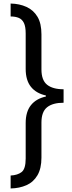

<svg xmlns="http://www.w3.org/2000/svg" viewBox="-20 -820 409 1084"><path d="M40 -800Q90 -799 129.5 -781Q169 -763 191.5 -725.5Q214 -688 214 -626V-428Q214 -367 246 -341.5Q278 -316 339 -316V-240Q278 -240 246 -214.5Q214 -189 214 -128V70Q214 131 191.5 169.5Q169 208 129.5 225.5Q90 243 40 244V171Q80 169 102.5 151Q125 133 125 75V-125Q125 -189 154.5 -226Q184 -263 239 -275V-281Q184 -293 154.5 -330Q125 -367 125 -431V-631Q125 -670 115 -690.5Q105 -711 86 -719Q67 -727 40 -727Z"/></svg>

Font: Noto Sans Tamil
Style: Regular
Weight: 400
Designer: Jelle Bosma - Monotype Design Team
Foundry: Monotype Imaging Inc.
Version: Version 2.003